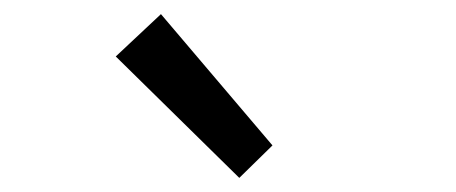

<svg xmlns="http://www.w3.org/2000/svg" viewBox="-20 -892 646 272"><path d="M319 -640 366 -686 208 -872 144 -812Z"/></svg>

Font: Source Han Sans KR
Style: Regular
Weight: 400
Designer: Ryoko NISHIZUKA 西塚涼子 (kana, bopomofo & ideographs); Paul D. Hunt (Latin, Greek & Cyrillic); Sandoll Communications 산돌커뮤니
Foundry: Adobe
Version: Version 2.004;hotconv 1.0.118;makeotfexe 2.5.65603